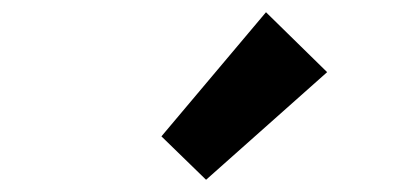

<svg xmlns="http://www.w3.org/2000/svg" viewBox="-20 -944 666 314"><path d="M415 -924 244 -721 317 -650 515 -826Z"/></svg>

Font: Spoqa Han Sans Neo Bold
Style: Bold
Weight: 700
Designer: [Spoqa Han Sans Neo] Dong-huui Kim  Younghwa Kang  Yujin Lee  [Noto Sans] Ryoko NISHIZUKA  (kana & ideographs); Paul D. 
Foundry: Spoqa (http://www.spoqa-han-sans.com)
Version: Version 1.100;hotconv 1.0.109;makeotfexe 2.5.65596